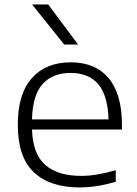

<svg xmlns="http://www.w3.org/2000/svg" viewBox="-20 -828 614 858"><path d="M335.5 9.5Q203 9.5 131.2 -58.2Q59.5 -126 59.5 -270.5Q59.5 -408.5 122.5 -479Q185.5 -549.5 296 -549.5Q406 -549.5 465.5 -478.5Q525 -407.5 525 -269.5V-249H123Q126.5 -139.5 182.5 -90.8Q238.5 -42 342.5 -42Q379 -42 417.5 -48.8Q456 -55.5 497.5 -67.5V-16Q413 9.5 335.5 9.5ZM295.5 -502Q214.5 -502 170 -452Q125.5 -402 123 -294.5H465Q462 -401.5 419 -451.8Q376 -502 295.5 -502ZM267 -629 123.5 -808H195.5L329 -629Z"/></svg>

Font: Encode Sans Exp Lt
Style: Regular
Weight: 300
Width: 7
Designer: Multiple Designers
Foundry: Impallari Type
Version: Version 3.002; ttfautohint (v1.8.3) -l 8 -r 50 -G 200 -x 14 